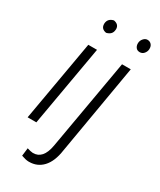

<svg xmlns="http://www.w3.org/2000/svg" viewBox="-221 -758 863 1035"><g transform="rotate(30 210.0 -240.5)"><path d="M161.1 -606Q128.4 -611.8 128.4 -642.1Q128.4 -643.6 128.4 -645.5Q130.9 -677.2 165 -685.1H165.5Q198.2 -679.2 198.7 -649.9Q198.7 -647.5 198.2 -645Q196.3 -614.3 161.6 -606H161.1ZM77.6 0H76.2H24.9H23.4V-1.5L110.8 -501V-502H111.8H163.6H165V-500.5L77.6 -1ZM350.1 -672.9Q360.8 -685.1 374.5 -685.1Q389.6 -685.1 399.2 -674.3Q408.7 -663.6 407.7 -645Q406.7 -630.4 396.5 -618.2Q386.2 -606 370.6 -606Q354 -606 345.7 -617.7Q337.4 -629.4 338.4 -645.3Q339.4 -661.1 350.1 -672.9ZM375.5 -502 375 -500.5 279.3 58.6Q269 131.3 233.9 168.5Q200.2 204.1 149.4 204.1Q147.5 204.1 145.5 204.1Q127.9 203.6 102.1 194.3L101.1 193.8V192.9L106.9 146L107.4 144L108.9 145Q128.9 151.4 143.1 152.3Q144 152.3 144.5 152.3Q174.8 152.3 194.3 130.4Q214.4 107.9 222.7 61L320.8 -501L321.3 -502H322.3H374Z"/></g></svg>

Font: MAUL Condensed Light Italic
Style: Light Italic
Weight: 300
Italic angle: -12°
Designer: MAUL
Version: Version 1.0; 2020; ttfautohint (v1.8.3)